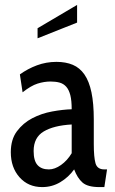

<svg xmlns="http://www.w3.org/2000/svg" viewBox="-20 -752 469 782"><path d="M405 10 416 -62H405C385.7 -62 373.7 -70.3 369 -87C364.3 -103.7 362 -129.7 362 -165V-265C362 -309 358.8 -346 352.5 -376C346.2 -406 336.7 -430.2 324 -448.5C311.3 -466.8 295.5 -480 276.5 -488C257.5 -496 235.3 -500 210 -500C182 -500 155.5 -495.3 130.5 -486C105.5 -476.7 82.3 -464.3 61 -449L72 -376C94.7 -394 115 -405.8 133 -411.5C151 -417.2 168.7 -420 186 -420C200 -420 212.3 -418.5 223 -415.5C233.7 -412.5 242.7 -406.8 250 -398.5C257.3 -390.2 262.8 -378.7 266.5 -364C270.2 -349.3 272 -330.3 272 -307C248 -306.3 221.5 -303.3 192.5 -298C163.5 -292.7 136.5 -283.5 111.5 -270.5C86.5 -257.5 65.7 -239.8 49 -217.5C32.3 -195.2 24 -166.7 24 -132C24 -90.7 35.8 -56.7 59.5 -30C83.2 -3.3 114 10 152 10C178.7 10 203.2 3.3 225.5 -10C247.8 -23.3 266.7 -40.7 282 -62C290.7 -38.7 302 -20.8 316 -8.5C330 3.8 353 10 385 10ZM272 -245V-128C260 -108 245.5 -92 228.5 -80C211.5 -68 195 -62 179 -62C159 -62 143.7 -67.8 133 -79.5C122.3 -91.2 117 -110.3 117 -137C117 -173.7 130.7 -200.2 158 -216.5C185.3 -232.8 223.3 -242.3 272 -245ZM133 -596 294 -660V-732L133 -637Z"/></svg>

Font: Cabin Condensed
Style: Regular
Weight: 400
Designer: Pablo Impallari
Foundry: Pablo Impallari. www.impallari.com Igino Marini. www.ikern.com
Version: Version 1.006